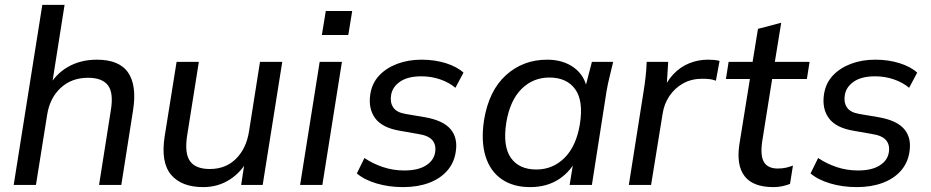

<svg xmlns="http://www.w3.org/2000/svg" viewBox="-20 -756 3806 785"><path d="M36 0 153 -736H244L190 -394H175Q205 -452 257 -482Q309 -512 376 -512Q468 -512 504 -459Q540 -406 524 -305L476 0H385L433 -304Q445 -376 421.5 -407Q398 -438 340 -438Q273 -438 228.5 -397Q184 -356 173 -288L127 0Z M811 9Q722 9 679.5 -41.5Q637 -92 653 -197L702 -503H793L745 -201Q734 -129 757 -97Q780 -65 838 -65Q903 -65 945 -107Q987 -149 998 -218L1043 -503H1134L1054 0H966L983 -111H998Q969 -54 920.5 -22.5Q872 9 811 9Z M1207 0 1287 -503H1378L1298 0ZM1296 -613 1312 -711H1420L1404 -613Z M1628 9Q1570 9 1519.5 -6Q1469 -21 1439 -47L1470 -110Q1504 -87 1545.5 -73Q1587 -59 1633 -59Q1689 -59 1721.5 -79.5Q1754 -100 1759 -133Q1764 -164 1747.5 -183Q1731 -202 1691 -208L1617 -221Q1543 -233 1514 -272.5Q1485 -312 1494 -371Q1501 -416 1530 -447Q1559 -478 1604 -495Q1649 -512 1703 -512Q1758 -512 1803.5 -497.5Q1849 -483 1875 -459L1842 -397Q1816 -419 1779.5 -431.5Q1743 -444 1703 -444Q1647 -444 1615.5 -422Q1584 -400 1579 -367Q1574 -337 1588 -316.5Q1602 -296 1639 -290L1716 -277Q1792 -264 1822.5 -227.5Q1853 -191 1843 -133Q1836 -89 1807.5 -57Q1779 -25 1733 -8Q1687 9 1628 9Z M2147 9Q2078 9 2031 -23.5Q1984 -56 1965 -117.5Q1946 -179 1959 -265Q1979 -386 2049 -449Q2119 -512 2217 -512Q2283 -512 2327.5 -479Q2372 -446 2381 -388L2370 -387L2400 -503H2487Q2480 -473 2472.5 -443Q2465 -413 2460 -384L2400 0H2309L2328 -117H2343Q2317 -58 2267 -24.5Q2217 9 2147 9ZM2173 -63Q2240 -63 2288 -110.5Q2336 -158 2351 -249Q2366 -344 2331.5 -391.5Q2297 -439 2226 -439Q2159 -439 2112 -392Q2065 -345 2050 -255Q2035 -159 2068.5 -111Q2102 -63 2173 -63Z M2551 0 2611 -380Q2616 -410 2619.5 -441.5Q2623 -473 2624 -503H2712L2704 -377L2687 -376Q2704 -422 2733 -452.5Q2762 -483 2798.5 -497.5Q2835 -512 2874 -512Q2887 -512 2899 -511Q2911 -510 2922 -507L2907 -426Q2894 -431 2881 -432.5Q2868 -434 2851 -434Q2807 -434 2773 -415Q2739 -396 2717 -363.5Q2695 -331 2689 -290L2642 0Z M3142 9Q3059 9 3024.5 -35.5Q2990 -80 3003 -166L3046 -433H2948L2959 -503H3057L3079 -638L3174 -663L3148 -503H3290L3279 -433H3137L3096 -176Q3088 -118 3104 -92.5Q3120 -67 3160 -67Q3179 -67 3194 -70.5Q3209 -74 3222 -79L3210 -4Q3194 2 3177.5 5.5Q3161 9 3142 9Z M3483 9Q3425 9 3374.5 -6Q3324 -21 3294 -47L3325 -110Q3359 -87 3400.5 -73Q3442 -59 3488 -59Q3544 -59 3576.5 -79.5Q3609 -100 3614 -133Q3619 -164 3602.5 -183Q3586 -202 3546 -208L3472 -221Q3398 -233 3369 -272.5Q3340 -312 3349 -371Q3356 -416 3385 -447Q3414 -478 3459 -495Q3504 -512 3558 -512Q3613 -512 3658.5 -497.5Q3704 -483 3730 -459L3697 -397Q3671 -419 3634.5 -431.5Q3598 -444 3558 -444Q3502 -444 3470.5 -422Q3439 -400 3434 -367Q3429 -337 3443 -316.5Q3457 -296 3494 -290L3571 -277Q3647 -264 3677.5 -227.5Q3708 -191 3698 -133Q3691 -89 3662.5 -57Q3634 -25 3588 -8Q3542 9 3483 9Z"/></svg>

Font: Mulish ExtraLight Medium
Style: Italic
Weight: 500
Italic angle: -9°
Version: Version 3.603